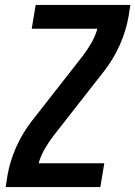

<svg xmlns="http://www.w3.org/2000/svg" viewBox="-20 -755 546 775"><path d="M3 0 10 -46Q20 -104 45 -160.5Q70 -217 108 -266L313 -528Q333 -554 349 -582Q365 -610 373 -639H108L124 -735H506L499 -689Q489 -631 464 -574.5Q439 -518 401 -469L196 -207Q176 -181 160 -153Q144 -125 136 -96H401L385 0Z"/></svg>

Font: Iosevka Curly
Style: Bold Italic
Weight: 700
Italic angle: -9°
Monospace: yes
Designer: Belleve Invis
Foundry: Belleve Invis
Version: Version 22.1.2; ttfautohint (v1.8.4)